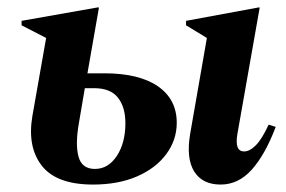

<svg xmlns="http://www.w3.org/2000/svg" viewBox="-20 -486 769 516"><path d="M573 10Q524 10 502 -25Q480 -60 491 -126L536 -384L480 -418V-430L675 -466H678L618 -126Q610 -79 636 -79Q651 -79 667.5 -95.5Q684 -112 702 -151L721 -145Q693 -71 657 -30.5Q621 10 573 10ZM104 -384 38 -418V-430L242 -466H246L215 -289H260Q354 -289 404.5 -254Q455 -219 455 -156Q455 -110 427 -72Q399 -34 348.5 -12Q298 10 230 10Q132 10 92.5 -40.5Q53 -91 67 -174ZM192 -155Q182 -98 191 -65Q200 -32 235 -32Q271 -32 294 -67Q317 -102 317 -155Q317 -198 297 -223.5Q277 -249 233 -249H208Z"/></svg>

Font: Spectral
Style: Bold Italic
Weight: 700
Italic angle: -10°
Designer: Jean-Baptiste Levee
Foundry: Production Type
Version: Version 2.001